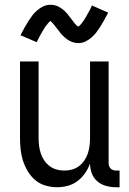

<svg xmlns="http://www.w3.org/2000/svg" viewBox="-20 -778 540 806"><path d="M220 8Q195 8 171 1Q147 -6 128.5 -21.5Q110 -37 97 -58.5Q84 -80 76.5 -103.5Q69 -127 66.5 -151.5Q64 -176 64 -200V-520H142V-200Q142 -183 144 -166.5Q146 -150 151 -134.5Q156 -119 165.5 -105Q175 -91 188 -81Q201 -71 217 -66.5Q233 -62 250 -62Q267 -62 283 -66.5Q299 -71 312 -81Q325 -91 334.5 -105Q344 -119 349 -134.5Q354 -150 356 -166.5Q358 -183 358 -200V-520H436V-93Q436 -87 438 -81Q440 -75 444.5 -70.5Q449 -66 455 -64Q461 -62 467 -62H482V8H467Q446 8 425.5 2.5Q405 -3 389 -16.5Q373 -30 365.5 -50Q358 -70 358 -91Q350 -70 337 -51Q324 -32 305.5 -18Q287 -4 264.5 2Q242 8 220 8ZM308 -597Q303 -597 298 -598Q293 -599 288.5 -600Q284 -601 279.5 -603Q275 -605 270.5 -607.5Q266 -610 262.5 -612.5Q259 -615 255.5 -618Q252 -621 248 -624.5Q244 -628 240.5 -631.5Q237 -635 234 -639Q231 -643 228.5 -646.5Q226 -650 223 -653.5Q220 -657 216.5 -661.5Q213 -666 210 -670Q207 -674 204 -677.5Q201 -681 197.5 -684.5Q194 -688 192 -690Q189 -688 187 -686Q185 -684 181.5 -680Q178 -676 177 -674.5Q176 -673 174 -670.5Q172 -668 170.5 -666Q169 -664 167 -661Q165 -658 163.5 -655Q162 -652 160 -649Q158 -646 156 -642.5Q154 -639 152 -635.5Q150 -632 147.5 -627.5Q145 -623 143 -619Q141 -615 138.5 -610Q136 -605 134 -601L66 -630Q75 -648 83.5 -663Q92 -678 100 -690.5Q108 -703 116 -713.5Q124 -724 136 -734.5Q148 -745 162 -751.5Q176 -758 192 -758Q202 -758 211.5 -755.5Q221 -753 229.5 -748Q238 -743 245.5 -737Q253 -731 259.5 -723.5Q266 -716 271 -709.5Q276 -703 283 -693.5Q290 -684 295.5 -677.5Q301 -671 308 -666Q311 -668 313 -669.5Q315 -671 318.5 -675Q322 -679 323 -680.5Q324 -682 326 -684.5Q328 -687 329.5 -689Q331 -691 333 -694Q335 -697 336.5 -700Q338 -703 340 -706Q342 -709 344 -712.5Q346 -716 348 -720Q350 -724 352.5 -728Q355 -732 357 -736Q359 -740 361.5 -745Q364 -750 366 -755L434 -725Q425 -707 416.5 -692Q408 -677 400 -664.5Q392 -652 384 -641.5Q376 -631 364 -620.5Q352 -610 338 -603.5Q324 -597 308 -597Z"/></svg>

Font: Iosevka Algr
Style: Regular
Weight: 400
Monospace: yes
Designer: Belleve Invis
Foundry: Belleve Invis
Version: Version 26.0.2; ttfautohint (v1.8.3)